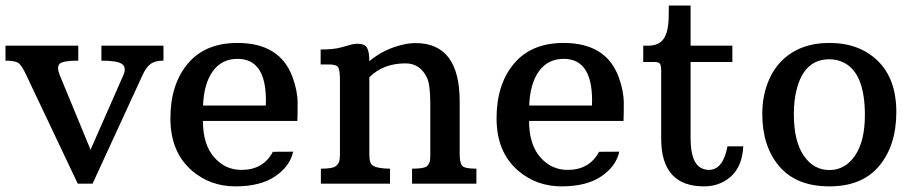

<svg xmlns="http://www.w3.org/2000/svg" viewBox="-49 -659 3281 689"><path d="M45.4 -389.2Q30.8 -420.9 19.3 -431.2Q7.8 -441.4 -29.3 -441.4V-495.1H231.9V-441.4Q177.7 -441.4 165.5 -430.4Q153.3 -419.4 165.5 -389.2L275.9 -121.6L393.6 -389.2Q405.8 -417 388.9 -429.2Q372.1 -441.4 314.9 -441.4V-495.1H537.6V-441.4Q506.8 -441.4 490.7 -429Q474.6 -416.5 462.4 -389.2L283.2 0H230Z M1018.1 -225.1H679.2Q679.2 -141.1 719 -95.2Q758.8 -49.3 817.4 -49.3Q896 -49.3 930.2 -114.3L1002.9 -114.7Q991.7 -62.5 938.7 -26.4Q885.7 9.8 795.9 9.8Q706.1 9.8 640.6 -45.9Q562.5 -112.8 562.5 -234.4Q562.5 -356 624.8 -430.4Q687 -504.9 803.2 -504.9Q956.1 -504.9 1001 -381.8Q1019 -332.5 1019 -288.6Q1019 -244.6 1018.1 -225.1ZM905.3 -298.3Q905.3 -447.8 803.7 -447.8Q746.6 -447.8 714.6 -403.3Q682.6 -358.9 679.7 -280.3H904.8Q905.3 -289.6 905.3 -298.3Z M1406.2 -431.6Q1326.2 -431.6 1276.4 -381.8V-105Q1276.4 -74.7 1286.1 -66.9Q1303.2 -53.7 1350.6 -53.7V0H1102.5V-53.7Q1144.5 -53.7 1155.3 -62.3Q1166 -70.8 1168.5 -80.6Q1170.9 -90.3 1170.9 -105V-371.1Q1170.9 -406.2 1164.8 -417Q1158.7 -427.7 1131.3 -427.7H1101.6V-481.4Q1147.5 -481.4 1173.6 -488.5Q1199.7 -495.6 1210.7 -498.8Q1221.7 -502 1234.4 -502Q1260.3 -502 1268.3 -487.1Q1276.4 -472.2 1276.4 -439.5Q1328.6 -483.4 1397.5 -499Q1420.4 -504.4 1442.4 -504.4Q1600.6 -504.4 1600.6 -294.9V-106Q1600.6 -73.7 1609.9 -63.7Q1619.1 -53.7 1660.6 -53.7V0H1429.7V-53.7Q1474.1 -53.7 1483.2 -62.7Q1492.2 -71.8 1493.7 -81.5Q1495.1 -91.3 1495.1 -106V-288.6Q1495.1 -356.4 1482.4 -381.8Q1457.5 -431.6 1406.2 -431.6Z M2188.5 -225.1H1849.6Q1849.6 -141.1 1889.4 -95.2Q1929.2 -49.3 1987.8 -49.3Q2066.4 -49.3 2100.6 -114.3L2173.3 -114.7Q2162.1 -62.5 2109.1 -26.4Q2056.2 9.8 1966.3 9.8Q1876.5 9.8 1811 -45.9Q1732.9 -112.8 1732.9 -234.4Q1732.9 -356 1795.2 -430.4Q1857.4 -504.9 1973.6 -504.9Q2126.5 -504.9 2171.4 -381.8Q2189.5 -332.5 2189.5 -288.6Q2189.5 -244.6 2188.5 -225.1ZM2075.7 -298.3Q2075.7 -447.8 1974.1 -447.8Q1917 -447.8 1885 -403.3Q1853 -358.9 1850.1 -280.3H2075.2Q2075.7 -289.6 2075.7 -298.3Z M2477.5 9.8Q2323.7 9.8 2323.7 -161.1V-405.3Q2323.7 -424.3 2319.1 -430.4Q2314.5 -436.5 2299.3 -436.5H2259.3V-495.1H2277.3Q2314.5 -495.1 2331.8 -518.6Q2349.1 -542 2350.6 -595.7L2351.1 -639.2H2429.2V-495.1H2579.1V-436.5H2429.2V-162.6Q2429.2 -71.8 2471.2 -54.2Q2482.9 -49.3 2494.6 -49.3Q2545.9 -49.3 2561.5 -133.8H2618.2Q2613.3 -33.7 2534.7 -1Q2509.3 9.8 2477.5 9.8Z M2686.5 -250Q2686.5 -308.6 2704.8 -358.2Q2723.1 -407.7 2755.9 -440.4Q2820.3 -504.9 2927.2 -504.9Q3035.2 -504.9 3101.3 -440.2Q3167.5 -375.5 3167.5 -256.6Q3167.5 -137.7 3106.4 -64Q3045.4 9.8 2927.2 9.8Q2809.1 9.8 2747.8 -61.8Q2686.5 -133.3 2686.5 -250ZM2927.2 -48.8Q2983.9 -48.8 3019.3 -100.6Q3054.7 -152.3 3054.7 -246.1Q3054.7 -397 2978.5 -434.6Q2955.1 -446.3 2927.2 -446.3Q2836.9 -446.3 2809.6 -336.9Q2799.8 -299.3 2799.8 -249Q2799.8 -152.3 2835.2 -100.6Q2870.6 -48.8 2927.2 -48.8Z"/></svg>

Font: Arbutus Slab
Style: Regular
Weight: 400
Version: Version 1.002; ttfautohint (v0.92) -l 10 -r 16 -G 200 -x 7 -